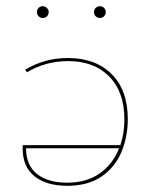

<svg xmlns="http://www.w3.org/2000/svg" viewBox="-20 -596 481 619"><path d="M392 -212Q392 -155 371.5 -106Q351 -57 307.5 -27Q264 3 197 3Q130 3 91.5 -27.5Q53 -58 53 -118Q53 -125 54 -128H368Q381 -166 381 -211Q381 -300 332 -349.5Q283 -399 200 -399Q127 -399 67 -363L61 -371Q123 -409 199 -409Q288 -409 340 -357Q392 -305 392 -212ZM364 -118H64Q64 -63 99.5 -35Q135 -7 196 -7Q259 -7 301.5 -37Q344 -67 364 -118ZM99 -557Q99 -565 104.5 -570.5Q110 -576 118 -576Q125 -576 131 -570.5Q137 -565 137 -557Q137 -549 131.5 -543.5Q126 -538 118 -538Q110 -538 104.5 -543.5Q99 -549 99 -557ZM283 -557Q283 -565 288.5 -570.5Q294 -576 302 -576Q310 -576 315.5 -570.5Q321 -565 321 -557Q321 -549 315.5 -543.5Q310 -538 302 -538Q294 -538 288.5 -543.5Q283 -549 283 -557Z"/></svg>

Font: Ysabeau Hairline
Style: Regular
Weight: 100
Designer: Christian Thalmann (Catharsis Fonts)
Version: Version 0.003